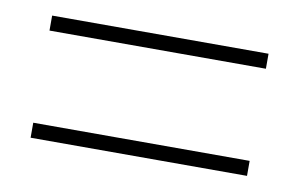

<svg xmlns="http://www.w3.org/2000/svg" viewBox="-39 -506 551 353"><g transform="rotate(10 236.0 -330.0)"><path d="M34 -416V-444H438V-416ZM34 -216V-244H438V-216Z"/></g></svg>

Font: SourceSans3VF
Style: Regular
Weight: 200
Designer: Paul D. Hunt
Foundry: Adobe
Version: Version 3.052;hotconv 1.1.0;makeotfexe 2.6.0